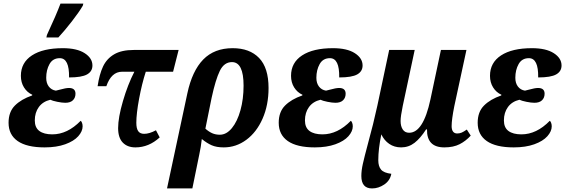

<svg xmlns="http://www.w3.org/2000/svg" viewBox="-20 -816 3167 1076"><path d="M28 -128Q28 -189 63.5 -224.5Q99 -260 160 -281L161 -285Q132 -298 114.5 -326Q97 -354 97 -391Q97 -465 159 -505.5Q221 -546 332 -546Q411 -546 454.5 -518Q498 -490 498 -449Q498 -416 468 -399Q438 -382 367 -382Q369 -490 315 -490Q276 -490 257.5 -457Q239 -424 239 -380Q239 -350 253.5 -331Q268 -312 293 -308L313 -313Q349 -323 366 -323Q403 -323 403 -291Q403 -268 388.5 -254Q374 -240 346 -240Q328 -240 301 -245.5Q274 -251 262 -257Q220 -247 197.5 -216Q175 -185 175 -141Q175 -101 200.5 -82Q226 -63 273 -63Q358 -63 432 -139Q436 -137 439.5 -128Q443 -119 443 -108Q443 -80 418.5 -52.5Q394 -25 345.5 -7.5Q297 10 230 10Q130 10 79 -25.5Q28 -61 28 -128ZM243 -620Q296 -734 319 -796H447L444 -784Q423 -748 383 -696.5Q343 -645 307 -606H240Z M642 -98Q642 -157 669 -249.5Q696 -342 733 -414H664Q604 -414 576 -333H527Q537 -400 557.5 -443.5Q578 -487 619.5 -511.5Q661 -536 730 -536H981L950 -414H797Q775 -346 759.5 -262.5Q744 -179 744 -128Q744 -96 754.5 -81Q765 -66 788 -66Q817 -66 854 -86L875 -46Q814 10 739 10Q694 10 668 -17Q642 -44 642 -98Z M1030 -293Q1057 -419 1119 -482.5Q1181 -546 1284 -546Q1379 -546 1432 -491Q1485 -436 1485 -323Q1485 -227 1451.5 -151Q1418 -75 1360.5 -32.5Q1303 10 1234 10Q1193 10 1166 -2Q1139 -14 1111 -37Q1106 9 1097 49L1058 240H916ZM1345 -336Q1345 -468 1280 -468Q1236 -468 1212 -419Q1188 -370 1166 -268L1131 -95Q1150 -78 1169 -69.5Q1188 -61 1212 -61Q1249 -61 1279.5 -98Q1310 -135 1327.5 -198Q1345 -261 1345 -336Z M1542 -128Q1542 -189 1577.5 -224.5Q1613 -260 1674 -281L1675 -285Q1646 -298 1628.5 -326Q1611 -354 1611 -391Q1611 -465 1673 -505.5Q1735 -546 1846 -546Q1925 -546 1968.5 -518Q2012 -490 2012 -449Q2012 -416 1982 -399Q1952 -382 1881 -382Q1883 -490 1829 -490Q1790 -490 1771.5 -457Q1753 -424 1753 -380Q1753 -350 1767.5 -331Q1782 -312 1807 -308L1827 -313Q1863 -323 1880 -323Q1917 -323 1917 -291Q1917 -268 1902.5 -254Q1888 -240 1860 -240Q1842 -240 1815 -245.5Q1788 -251 1776 -257Q1734 -247 1711.5 -216Q1689 -185 1689 -141Q1689 -101 1714.5 -82Q1740 -63 1787 -63Q1872 -63 1946 -139Q1950 -137 1953.5 -128Q1957 -119 1957 -108Q1957 -80 1932.5 -52.5Q1908 -25 1859.5 -7.5Q1811 10 1744 10Q1644 10 1593 -25.5Q1542 -61 1542 -128Z M2005 170Q2005 140 2013.5 102Q2022 64 2041 -7Q2073 -123 2095 -225L2161 -536H2304L2237 -222Q2225 -164 2225 -138Q2225 -109 2237 -90.5Q2249 -72 2273 -72Q2352 -72 2392 -258L2451 -536H2594L2526 -221Q2511 -146 2511 -109Q2511 -89 2519 -78.5Q2527 -68 2542 -68Q2556 -68 2567.5 -73Q2579 -78 2596 -90L2618 -56Q2591 -26 2556 -8Q2521 10 2470 10Q2371 10 2373 -91H2368Q2336 -41 2303 -15.5Q2270 10 2228 10Q2190 10 2161.5 -9.5Q2133 -29 2117 -63Q2100 19 2100 82Q2100 116 2115.5 134.5Q2131 153 2173 158Q2166 196 2133.5 218Q2101 240 2065 240Q2005 240 2005 170Z M2657 -128Q2657 -189 2692.5 -224.5Q2728 -260 2789 -281L2790 -285Q2761 -298 2743.5 -326Q2726 -354 2726 -391Q2726 -465 2788 -505.5Q2850 -546 2961 -546Q3040 -546 3083.5 -518Q3127 -490 3127 -449Q3127 -416 3097 -399Q3067 -382 2996 -382Q2998 -490 2944 -490Q2905 -490 2886.5 -457Q2868 -424 2868 -380Q2868 -350 2882.5 -331Q2897 -312 2922 -308L2942 -313Q2978 -323 2995 -323Q3032 -323 3032 -291Q3032 -268 3017.5 -254Q3003 -240 2975 -240Q2957 -240 2930 -245.5Q2903 -251 2891 -257Q2849 -247 2826.5 -216Q2804 -185 2804 -141Q2804 -101 2829.5 -82Q2855 -63 2902 -63Q2987 -63 3061 -139Q3065 -137 3068.5 -128Q3072 -119 3072 -108Q3072 -80 3047.5 -52.5Q3023 -25 2974.5 -7.5Q2926 10 2859 10Q2759 10 2708 -25.5Q2657 -61 2657 -128Z"/></svg>

Font: Noto Serif Narrow
Style: Bold Italic
Weight: 700
Width: 4
Italic angle: -12°
Designer: Monotype Design Team
Foundry: Monotype Imaging Inc.
Version: Version 1.001